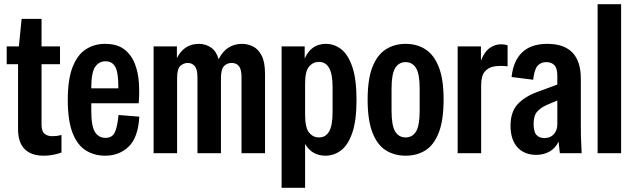

<svg xmlns="http://www.w3.org/2000/svg" viewBox="-20 -730 3020 915"><path d="M188 12Q129 12 97.5 -19.5Q66 -51 66 -114V-424H12V-509H70L83 -640H178V-509H266V-424H178V-136Q178 -105 192 -93Q206 -81 228 -81Q238 -81 248.5 -82Q259 -83 273 -87V-3Q231 12 188 12Z M481 12Q429 12 388.5 -13.5Q348 -39 325.5 -97.5Q303 -156 303 -254Q303 -352 326 -410.5Q349 -469 389 -495Q429 -521 481 -521Q538 -521 572 -495Q606 -469 622.5 -426.5Q639 -384 642 -334.5Q645 -285 641 -238H415V-202Q415 -129 432.5 -101Q450 -73 483 -73Q514 -73 526.5 -98Q539 -123 545 -182L644 -174Q638 -74 593 -31Q548 12 481 12ZM415 -312V-309H544V-315Q544 -386 529 -412Q514 -438 483 -438Q451 -438 433 -410.5Q415 -383 415 -312Z M712 0V-509H823V-453Q857 -521 928 -521Q960 -521 985.5 -503.5Q1011 -486 1022 -448Q1041 -486 1069.5 -503.5Q1098 -521 1133 -521Q1160 -521 1185 -509Q1210 -497 1226.5 -466Q1243 -435 1243 -378V0H1131V-361Q1131 -399 1119 -414.5Q1107 -430 1084 -430Q1062 -430 1047.5 -415Q1033 -400 1033 -357V0H921V-361Q921 -400 908 -415Q895 -430 875 -430Q855 -430 839.5 -416Q824 -402 824 -358V0Z M1322 165V-509H1432V-451Q1463 -521 1533 -521Q1573 -521 1606 -495.5Q1639 -470 1659 -411.5Q1679 -353 1679 -254Q1679 -156 1659 -97.5Q1639 -39 1605.5 -13.5Q1572 12 1531 12Q1500 12 1475.5 -1.5Q1451 -15 1434 -44V165ZM1434 -183Q1434 -121 1453 -98Q1472 -75 1500 -75Q1532 -75 1548.5 -103.5Q1565 -132 1565 -196V-313Q1565 -377 1548.5 -406Q1532 -435 1500 -435Q1472 -435 1453 -413Q1434 -391 1434 -332Z M1913 12Q1860 12 1819 -13.5Q1778 -39 1755 -98Q1732 -157 1732 -255Q1732 -353 1755 -411Q1778 -469 1819 -495Q1860 -521 1913 -521Q1967 -521 2007.5 -495Q2048 -469 2071 -411Q2094 -353 2094 -255Q2094 -157 2071 -98Q2048 -39 2007.5 -13.5Q1967 12 1913 12ZM1913 -75Q1945 -75 1962.5 -103Q1980 -131 1980 -202V-307Q1980 -378 1962.5 -406Q1945 -434 1913 -434Q1881 -434 1863.5 -406Q1846 -378 1846 -307V-202Q1846 -131 1863.5 -103Q1881 -75 1913 -75Z M2161 0V-509H2272V-441Q2288 -483 2313.5 -501Q2339 -519 2367 -519Q2374 -519 2382 -518Q2390 -517 2399 -514V-414Q2364 -418 2335.5 -413.5Q2307 -409 2290 -388.5Q2273 -368 2273 -323V0Z M2536 8Q2478 8 2445.5 -28.5Q2413 -65 2413 -131Q2413 -197 2447.5 -234Q2482 -271 2544 -293L2636 -327V-368Q2636 -406 2621.5 -420Q2607 -434 2583 -434Q2557 -434 2541.5 -416Q2526 -398 2521 -350L2418 -363Q2426 -440 2468.5 -480.5Q2511 -521 2588 -521Q2748 -521 2748 -355V-130Q2748 -105 2748.5 -79Q2749 -53 2752 0H2648L2642 -55Q2626 -23 2598.5 -7.5Q2571 8 2536 8ZM2523 -140Q2523 -102 2536.5 -87Q2550 -72 2575 -72Q2603 -72 2619.5 -90.5Q2636 -109 2636 -138V-251L2586 -230Q2557 -217 2540 -198Q2523 -179 2523 -140Z M2828 0V-710H2940V0Z"/></svg>

Font: Special Gothic Condensed Medium
Style: Regular
Weight: 500
Width: 3
Designer: Alistair McCready
Foundry: Monolith
Version: Version 1.000; ttfautohint (v1.8.4.7-5d5b)